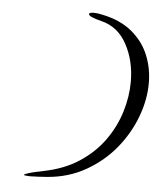

<svg xmlns="http://www.w3.org/2000/svg" viewBox="-46 -598 552 659"><g transform="rotate(5 230.0 -268.0)"><path d="M83 21Q73 21 66.5 20Q60 19 60 18Q60 16 75 11Q90 6 126 -1Q197 -15 248.5 -49Q300 -83 333 -129.5Q366 -176 382 -228.5Q398 -281 398 -332Q398 -404 367.5 -460.5Q337 -517 279 -531Q235 -542 235 -551Q235 -557 252 -557Q258 -557 265.5 -556Q273 -555 281 -553Q344 -540 383.5 -507Q423 -474 441.5 -429Q460 -384 460 -333Q460 -275 437.5 -215.5Q415 -156 373.5 -105.5Q332 -55 273 -21.5Q214 12 142 18Q127 19 111.5 20Q96 21 83 21Z"/></g></svg>

Font: Grechen Fuemen
Style: Regular
Weight: 400
Designer: Robert E. Leuschke
Foundry: Robert E. Leuschke
Version: Version 1.010; ttfautohint (v1.8.3)